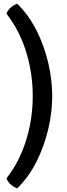

<svg xmlns="http://www.w3.org/2000/svg" viewBox="-20 -798 367 1046"><path d="M158.5 -275Q158.5 -196.5 143.5 -117.8Q128.5 -39 96.8 35.5Q65 110 15 174.5Q25 196 40.8 209Q56.5 222 74 228Q136 167.5 178.5 83.2Q221 -1 242.8 -94Q264.5 -187 264.5 -275Q264.5 -362.5 242.8 -455.8Q221 -549 178.5 -633Q136 -717 74 -777.5Q56.5 -772 40.8 -759Q25 -746 15 -724Q65 -659.5 96.8 -585.2Q128.5 -511 143.5 -432Q158.5 -353 158.5 -275Z"/></svg>

Font: Signika Negative
Style: Regular
Weight: 400
Designer: Anna Giedry
Foundry: Anna Giedry
Version: Version 2.001